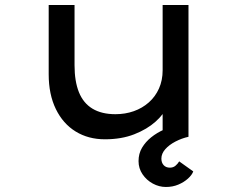

<svg xmlns="http://www.w3.org/2000/svg" viewBox="-20 -545 946 765"><path d="M398 10Q332 10 281.5 -21Q231 -52 202.5 -110.5Q174 -169 174 -249V-525H277V-285Q277 -221 294.5 -177.5Q312 -134 348.5 -112Q385 -90 440 -90Q479 -90 513 -102Q547 -114 573 -137Q599 -160 613.5 -192.5Q628 -225 628 -265V-525H731V0H628V-110L646 -122Q634 -91 600 -60.5Q566 -30 515 -10Q464 10 398 10ZM641 200Q614 200 589 186.5Q564 173 548 149.5Q532 126 532 97Q532 67 546 43.5Q560 20 582.5 2Q605 -16 633 -28.5Q661 -41 689 -49L731 0Q704 6 679 19Q654 32 638.5 49.5Q623 67 623 87Q623 103 632 113Q641 123 657 123Q670 123 679 115.5Q688 108 694 98L750 138Q745 152 729 166.5Q713 181 690.5 190.5Q668 200 641 200Z"/></svg>

Font: Lexend Tera
Style: Regular
Weight: 400
Designer: Bonnie Shaver-Troup, Thomas Jockin
Foundry: Lexend
Version: Version 1.007